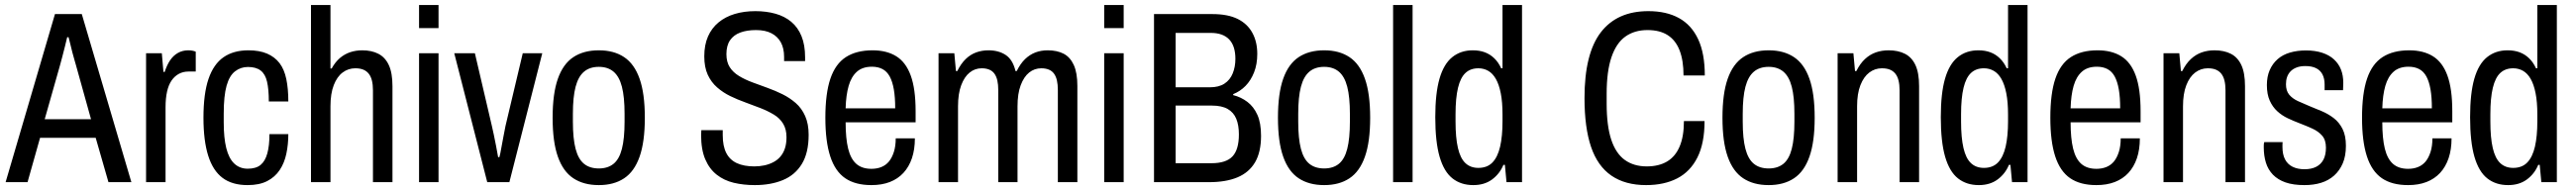

<svg xmlns="http://www.w3.org/2000/svg" viewBox="-20 -744 10511 776"><path d="M2.9 0 204.3 -686.5H313.8L516.1 0H422.6L370.5 -181.2H143.5L92.4 0ZM162.4 -257H351.5L289.9 -478.2Q287.4 -488.1 283.2 -501.5Q279.1 -514.9 275.1 -530.8Q271.1 -546.8 267.2 -562.9Q263.2 -579.1 259.8 -592.1H254.2Q250.8 -576.1 245.3 -555.4Q239.8 -534.7 234.6 -513.6Q229.5 -492.5 225.1 -478.2Z M576.1 0V-526.5H640.4L647 -450.2H652Q661 -478.1 674 -497.5Q687 -517 706 -527.8Q724.9 -538.5 748.4 -538.5Q757.5 -538.5 765.3 -537Q773.2 -535.5 778.8 -532.9V-451.8H748.7Q727.7 -451.8 710.3 -442.6Q692.9 -433.4 680.4 -415.5Q668 -397.6 661.8 -370.2Q655.6 -342.8 655.6 -305.9V0Z M990.4 12Q927.4 12 888.2 -17.5Q848.9 -47 829.6 -108.2Q810.3 -169.5 810.3 -263Q810.3 -361.5 830.9 -421.7Q851.5 -482 892.2 -510.3Q932.9 -538.5 993.7 -538.5Q1038.4 -538.5 1069.8 -525.1Q1101.3 -511.6 1120.8 -486.1Q1140.2 -460.6 1148.4 -421Q1156.6 -381.5 1156.6 -329.7H1077Q1077 -379.1 1069.8 -410.2Q1062.7 -441.4 1043.7 -455.9Q1024.8 -470.5 991.8 -470.5Q962.6 -470.5 939.5 -452.9Q916.4 -435.4 904.7 -394.2Q893 -353 893 -279.6V-244Q893 -181.1 903.4 -139.1Q913.8 -97.1 935.9 -76.1Q958.1 -55 990.9 -55Q1024.8 -55 1043.5 -70.5Q1062.2 -85.9 1070.9 -117.5Q1079.6 -149.1 1079.6 -196.3H1156.6Q1156.6 -154.3 1148.6 -116.4Q1140.7 -78.6 1121.5 -49.7Q1102.2 -20.8 1070.3 -4.4Q1038.4 12 990.4 12Z M1249.1 0V-723.5H1328.6V-464.4H1333.6Q1348 -490.6 1366.9 -506.8Q1385.9 -523 1409.1 -530.8Q1432.3 -538.5 1458.4 -538.5Q1496.6 -538.5 1524.3 -524.2Q1552.1 -509.8 1566.8 -478Q1581.6 -446.1 1581.6 -392.1V0H1502V-375.2Q1502 -397.9 1497.8 -414.9Q1493.6 -432 1484.7 -443.1Q1475.8 -454.2 1462.5 -459.6Q1449.2 -465.1 1429.9 -465.1Q1401.3 -465.1 1378.4 -448Q1355.5 -431 1342.1 -396.5Q1328.6 -361.9 1328.6 -309.8V0Z M1690.1 -629.2V-723.5H1769.6V-629.2ZM1690.1 0V-526.5H1769.6V0Z M1968.4 0 1833.8 -526.5H1918L1987.5 -228.7Q1990.5 -216.2 1995.2 -193.8Q1999.9 -171.5 2004.6 -146.9Q2009.4 -122.2 2012.8 -102.1H2017.9Q2021.4 -113.8 2025.3 -137.1Q2029.3 -160.5 2034.3 -185.5Q2039.2 -210.6 2042.8 -229.3L2113.3 -526.5H2192.9L2058.7 0Z M2423.8 12Q2361.9 12 2319.9 -15.8Q2277.9 -43.5 2256.6 -104.1Q2235.2 -164.6 2235.2 -263Q2235.2 -361.9 2256.6 -422.4Q2277.9 -482.9 2319.9 -510.7Q2361.9 -538.5 2423.8 -538.5Q2485.3 -538.5 2527 -510.7Q2568.8 -482.9 2590.1 -422.4Q2611.5 -361.9 2611.5 -263Q2611.5 -164.6 2590.1 -104.1Q2568.8 -43.5 2527 -15.8Q2485.3 12 2423.8 12ZM2423.8 -56Q2460.4 -56 2483.8 -75Q2507.2 -94 2518 -136.2Q2528.8 -178.3 2528.8 -246.9V-279.1Q2528.8 -347.7 2518 -389.6Q2507.2 -431.5 2483.8 -451.3Q2460.4 -471 2423.8 -471Q2386.8 -471 2363.4 -451.3Q2339.9 -431.5 2328.9 -389.6Q2317.9 -347.7 2317.9 -279.1V-246.9Q2317.9 -178.3 2328.9 -136.2Q2339.9 -94 2363.4 -75Q2386.8 -56 2423.8 -56Z M3060.2 12Q3014.2 12 2974.3 2.5Q2934.5 -7.1 2904.6 -30.7Q2874.8 -54.2 2857.9 -93.8Q2841.1 -133.3 2841.1 -193.3Q2841.1 -197.9 2841.6 -202.7Q2842.1 -207.5 2842.1 -212.4H2929.4Q2929.4 -207.9 2929.4 -202Q2929.4 -196 2929.4 -192Q2929.4 -147.1 2943.9 -119Q2958.4 -90.9 2987.2 -77.6Q3016 -64.4 3058.3 -64.4Q3079.9 -64.4 3099.4 -68.6Q3118.9 -72.8 3135.6 -81.5Q3152.3 -90.1 3164.4 -104.1Q3176.6 -118.2 3183.1 -137.8Q3189.6 -157.4 3189.6 -183.7Q3189.6 -216.3 3175.9 -238.8Q3162.2 -261.3 3138.1 -275.9Q3113.9 -290.5 3083.8 -302.4Q3053.7 -314.3 3021.6 -325.8Q2989.5 -337.3 2960.1 -351.6Q2930.7 -365.9 2906.6 -387Q2882.4 -408 2868.2 -438.8Q2854.1 -469.6 2854.1 -513.7Q2854.1 -560.6 2869.2 -595Q2884.4 -629.5 2912.3 -652.5Q2940.2 -675.5 2978.3 -687Q3016.4 -698.5 3062.8 -698.5Q3106.9 -698.5 3144.5 -688Q3182.1 -677.5 3209.2 -654.8Q3236.4 -632 3250.9 -596.2Q3265.5 -560.4 3265.5 -509.8V-494.5H3179.8V-511.3Q3179.8 -546.8 3166.6 -570.9Q3153.3 -595.1 3128.2 -608.1Q3103.1 -621.2 3065.2 -621.2Q3027.9 -621.2 3000.9 -611.1Q2973.9 -601.1 2959.1 -579.4Q2944.4 -557.8 2944.4 -522.9Q2944.4 -490.8 2958.1 -469.5Q2971.8 -448.2 2996 -433.6Q3020.1 -419 3050.2 -407.8Q3080.3 -396.6 3112.2 -385.1Q3144.1 -373.6 3173.7 -358.9Q3203.3 -344.1 3227.4 -323.1Q3251.6 -302 3265.8 -270Q3280 -238 3280 -193.6Q3280 -119.9 3252.4 -74.6Q3224.8 -29.2 3175.1 -8.6Q3125.5 12 3060.2 12Z M3536.1 12Q3470.3 12 3429.1 -16.2Q3387.9 -44.5 3368.1 -105.5Q3348.2 -166.5 3348.2 -263Q3348.2 -362.5 3368.8 -423Q3389.4 -483.5 3432.3 -511Q3475.2 -538.5 3541 -538.5Q3598.4 -538.5 3637.6 -514.2Q3676.8 -489.9 3696.6 -435.5Q3716.5 -381.1 3716.5 -290V-244.4H3430.9Q3430.9 -178.9 3441.2 -136.9Q3451.5 -95 3474.6 -74.7Q3497.7 -54.5 3536.2 -54.5Q3559.2 -54.5 3577.4 -62.1Q3595.6 -69.7 3607.9 -84.7Q3620.2 -99.8 3627.8 -123.5Q3635.4 -147.2 3635.4 -178.9H3713.5Q3713.5 -133.5 3701.5 -97.9Q3689.4 -62.3 3666.7 -37.8Q3644.1 -13.4 3611.4 -0.7Q3578.7 12 3536.1 12ZM3430.9 -301.6H3633.2Q3633.2 -347 3627.6 -379Q3622 -411 3610.8 -431.7Q3599.5 -452.4 3581.3 -461.9Q3563.2 -471.5 3538.1 -471.5Q3499.8 -471.5 3476.9 -451.1Q3454 -430.8 3443.2 -393.1Q3432.4 -355.5 3430.9 -301.6Z M3810.1 0V-526.5H3874.5L3881.1 -453.9H3886.6Q3901.9 -484.6 3921.1 -503Q3940.2 -521.5 3963.7 -530Q3987.2 -538.5 4013.7 -538.5Q4055.7 -538.5 4084.4 -519.3Q4113.1 -500.1 4124.2 -453.9H4129.2Q4144.1 -484.2 4163.2 -502.6Q4182.4 -521 4205.4 -529.8Q4228.4 -538.5 4255.5 -538.5Q4293.6 -538.5 4320.4 -524.7Q4347.2 -510.8 4361.9 -478.8Q4376.6 -446.7 4376.6 -393.2V0H4297V-375.8Q4297 -398.5 4293.3 -415Q4289.6 -431.5 4281.5 -442.9Q4273.4 -454.2 4260.4 -459.6Q4247.3 -465.1 4229.6 -465.1Q4201.5 -465.1 4179.9 -447.8Q4158.3 -430.5 4145.4 -396Q4132.4 -361.5 4132.4 -309.8V0H4053.8V-375.8Q4053.8 -398.5 4050.1 -415Q4046.4 -431.5 4038.3 -442.9Q4030.2 -454.2 4017.1 -459.6Q4004.1 -465.1 3986.3 -465.1Q3958.7 -465.1 3937.1 -447.8Q3915.5 -430.5 3902.6 -396Q3889.6 -361.5 3889.6 -309.8V0Z M4486.1 -629.2V-723.5H4565.6V-629.2ZM4486.1 0V-526.5H4565.6V0Z M4689.4 0V-686.5H4928.2Q4990.4 -686.5 5030.5 -666.8Q5070.5 -647 5090.6 -610.2Q5110.8 -573.5 5110.8 -523.8Q5110.8 -481.4 5097.7 -448.4Q5084.7 -415.5 5062.9 -393.2Q5041.1 -371 5012.5 -359.5V-355.5Q5044.6 -347.5 5070.4 -327.9Q5096.2 -308.4 5111.2 -275.1Q5126.2 -241.9 5126.2 -189.2Q5126.2 -122.9 5101.7 -81.1Q5077.1 -39.4 5030 -19.7Q4982.9 0 4913.4 0ZM4777.6 -77.4H4923.8Q4983.6 -77.4 5009.7 -105.3Q5035.8 -133.2 5035.8 -195.2Q5035.8 -232.9 5025 -259Q5014.2 -285.1 4990.1 -298.9Q4966 -312.8 4925.2 -312.8H4777.6ZM4777.6 -387.5H4917.7Q4954.1 -387.5 4976.9 -402.5Q4999.8 -417.5 5010.6 -444.3Q5021.5 -471.1 5021.5 -503.7Q5021.5 -556.3 4996.1 -583Q4970.7 -609.6 4921.2 -609.6H4777.6Z M5383.8 12Q5321.9 12 5279.9 -15.8Q5237.9 -43.5 5216.6 -104.1Q5195.2 -164.6 5195.2 -263Q5195.2 -361.9 5216.6 -422.4Q5237.9 -482.9 5279.9 -510.7Q5321.9 -538.5 5383.8 -538.5Q5445.3 -538.5 5487 -510.7Q5528.8 -482.9 5550.1 -422.4Q5571.5 -361.9 5571.5 -263Q5571.5 -164.6 5550.1 -104.1Q5528.8 -43.5 5487 -15.8Q5445.3 12 5383.8 12ZM5383.8 -56Q5420.4 -56 5443.8 -75Q5467.2 -94 5478 -136.2Q5488.8 -178.3 5488.8 -246.9V-279.1Q5488.8 -347.7 5478 -389.6Q5467.2 -431.5 5443.8 -451.3Q5420.4 -471 5383.8 -471Q5346.8 -471 5323.4 -451.3Q5299.9 -431.5 5288.9 -389.6Q5277.9 -347.7 5277.9 -279.1V-246.9Q5277.9 -178.3 5288.9 -136.2Q5299.9 -94 5323.4 -75Q5346.8 -56 5383.8 -56Z M5665.1 0V-723.5H5744.6V0Z M5992.3 12Q5942.2 12 5907.4 -15.4Q5872.7 -42.7 5854.9 -103.7Q5837.2 -164.8 5837.2 -265.5Q5837.2 -362.5 5854.4 -422.5Q5871.7 -482.5 5906.4 -510.5Q5941.1 -538.5 5990.1 -538.5Q6017.7 -538.5 6039.2 -530.5Q6060.8 -522.5 6077.7 -506.2Q6094.7 -490 6106.1 -465.2H6111.6V-723.5H6191.2V0H6127.9L6121.3 -70.7H6115.3Q6100.3 -34.3 6069.1 -11.1Q6037.8 12 5992.3 12ZM6013.1 -58.3Q6049.1 -58.3 6070.5 -80.4Q6091.9 -102.5 6101.8 -145.1Q6111.6 -187.7 6111.6 -248.8V-275.9Q6111.6 -327 6104.5 -362.9Q6097.5 -398.8 6084.5 -421.6Q6071.5 -444.3 6053.2 -454.7Q6035 -465.1 6013.1 -465.1Q5980.9 -465.1 5960.5 -446.1Q5940 -427.1 5930 -385.5Q5919.9 -343.9 5919.9 -277.4V-247.9Q5919.9 -181.5 5929.7 -139.4Q5939.5 -97.2 5960.2 -77.8Q5980.9 -58.3 6013.1 -58.3Z M6697.5 12Q6612.3 12 6556 -26.7Q6499.7 -65.4 6472.9 -144.1Q6446.2 -222.9 6446.2 -343.5Q6446.2 -525.1 6512.6 -611.8Q6579.1 -698.5 6706.7 -698.5Q6780.2 -698.5 6831.5 -670.3Q6882.9 -642 6910 -583.8Q6937.1 -525.7 6937.1 -435.8H6850.3Q6850.3 -496.7 6834.3 -538.1Q6818.3 -579.5 6785.8 -600.4Q6753.4 -621.2 6703.2 -621.2Q6650.2 -621.2 6613 -594.7Q6575.8 -568.2 6556.2 -510.4Q6536.6 -452.7 6536.6 -361.5V-320.3Q6536.6 -230.5 6555.2 -173.9Q6573.9 -117.3 6610.6 -90.8Q6647.3 -64.4 6700.2 -64.4Q6749.5 -64.4 6783.3 -84.5Q6817 -104.6 6834.4 -145.7Q6851.9 -186.8 6851.9 -249.6H6936.1Q6936.1 -158.9 6907 -101Q6877.9 -43.1 6824.6 -15.5Q6771.2 12 6697.5 12Z M7197.8 12Q7135.9 12 7093.9 -15.8Q7051.9 -43.5 7030.6 -104.1Q7009.2 -164.6 7009.2 -263Q7009.2 -361.9 7030.6 -422.4Q7051.9 -482.9 7093.9 -510.7Q7135.9 -538.5 7197.8 -538.5Q7259.3 -538.5 7301 -510.7Q7342.8 -482.9 7364.1 -422.4Q7385.5 -361.9 7385.5 -263Q7385.5 -164.6 7364.1 -104.1Q7342.8 -43.5 7301 -15.8Q7259.3 12 7197.8 12ZM7197.8 -56Q7234.4 -56 7257.8 -75Q7281.2 -94 7292 -136.2Q7302.8 -178.3 7302.8 -246.9V-279.1Q7302.8 -347.7 7292 -389.6Q7281.2 -431.5 7257.8 -451.3Q7234.4 -471 7197.8 -471Q7160.8 -471 7137.4 -451.3Q7113.9 -431.5 7102.9 -389.6Q7091.9 -347.7 7091.9 -279.1V-246.9Q7091.9 -178.3 7102.9 -136.2Q7113.9 -94 7137.4 -75Q7160.8 -56 7197.8 -56Z M7479.1 0V-526.5H7543.5L7550.1 -453.9H7555.6Q7570.9 -484.6 7590.9 -503Q7610.8 -521.5 7635 -530Q7659.2 -538.5 7687.3 -538.5Q7726 -538.5 7754.1 -524.2Q7782.1 -509.8 7796.8 -478Q7811.6 -446.1 7811.6 -392.1V0H7732V-375.2Q7732 -397.9 7727.8 -414.9Q7723.6 -432 7714.7 -443.1Q7705.8 -454.2 7692.5 -459.6Q7679.2 -465.1 7659.9 -465.1Q7631.3 -465.1 7608.4 -447.8Q7585.5 -430.5 7572.1 -396Q7558.6 -361.5 7558.6 -309.8V0Z M8055.3 12Q8005.2 12 7970.4 -15.4Q7935.7 -42.7 7917.9 -103.7Q7900.2 -164.8 7900.2 -265.5Q7900.2 -362.5 7917.4 -422.5Q7934.7 -482.5 7969.4 -510.5Q8004.1 -538.5 8053.1 -538.5Q8080.7 -538.5 8102.2 -530.5Q8123.8 -522.5 8140.7 -506.2Q8157.7 -490 8169.1 -465.2H8174.6V-723.5H8254.2V0H8190.9L8184.3 -70.7H8178.3Q8163.3 -34.3 8132.1 -11.1Q8100.8 12 8055.3 12ZM8076.1 -58.3Q8112.1 -58.3 8133.5 -80.4Q8154.9 -102.5 8164.8 -145.1Q8174.6 -187.7 8174.6 -248.8V-275.9Q8174.6 -327 8167.5 -362.9Q8160.5 -398.8 8147.5 -421.6Q8134.5 -444.3 8116.2 -454.7Q8098 -465.1 8076.1 -465.1Q8043.9 -465.1 8023.5 -446.1Q8003 -427.1 7993 -385.5Q7982.9 -343.9 7982.9 -277.4V-247.9Q7982.9 -181.5 7992.7 -139.4Q8002.5 -97.2 8023.2 -77.8Q8043.9 -58.3 8076.1 -58.3Z M8535.1 12Q8469.3 12 8428.1 -16.2Q8386.9 -44.5 8367.1 -105.5Q8347.2 -166.5 8347.2 -263Q8347.2 -362.5 8367.8 -423Q8388.4 -483.5 8431.3 -511Q8474.2 -538.5 8540 -538.5Q8597.4 -538.5 8636.6 -514.2Q8675.8 -489.9 8695.6 -435.5Q8715.5 -381.1 8715.5 -290V-244.4H8429.9Q8429.9 -178.9 8440.2 -136.9Q8450.5 -95 8473.6 -74.7Q8496.7 -54.5 8535.2 -54.5Q8558.2 -54.5 8576.4 -62.1Q8594.6 -69.7 8606.9 -84.7Q8619.2 -99.8 8626.8 -123.5Q8634.4 -147.2 8634.4 -178.9H8712.5Q8712.5 -133.5 8700.5 -97.9Q8688.4 -62.3 8665.7 -37.8Q8643.1 -13.4 8610.4 -0.7Q8577.7 12 8535.1 12ZM8429.9 -301.6H8632.2Q8632.2 -347 8626.6 -379Q8621 -411 8609.8 -431.7Q8598.5 -452.4 8580.3 -461.9Q8562.2 -471.5 8537.1 -471.5Q8498.8 -471.5 8475.9 -451.1Q8453 -430.8 8442.2 -393.1Q8431.4 -355.5 8429.9 -301.6Z M8809.1 0V-526.5H8873.5L8880.1 -453.9H8885.6Q8900.9 -484.6 8920.9 -503Q8940.8 -521.5 8965 -530Q8989.2 -538.5 9017.3 -538.5Q9056 -538.5 9084.1 -524.2Q9112.1 -509.8 9126.8 -478Q9141.6 -446.1 9141.6 -392.1V0H9062V-375.2Q9062 -397.9 9057.8 -414.9Q9053.6 -432 9044.7 -443.1Q9035.8 -454.2 9022.5 -459.6Q9009.2 -465.1 8989.9 -465.1Q8961.3 -465.1 8938.4 -447.8Q8915.5 -430.5 8902.1 -396Q8888.6 -361.5 8888.6 -309.8V0Z M9384.2 12Q9338.4 12 9306.9 1Q9275.5 -10.1 9255.6 -30.6Q9235.8 -51.2 9227 -79.4Q9218.2 -107.7 9218.2 -142.6Q9218.2 -148.1 9218.4 -153.6Q9218.7 -159.2 9220.2 -163.7H9295Q9294.5 -158.7 9294.5 -153.7Q9294.5 -148.8 9294.5 -143.3Q9294.5 -113.4 9304.9 -93.3Q9315.3 -73.1 9335.8 -62.9Q9356.2 -52.8 9384.2 -52.8Q9412.7 -52.8 9432.2 -62.8Q9451.6 -72.8 9461.8 -92.2Q9471.9 -111.6 9471.9 -141Q9471.9 -172.1 9456.5 -189.8Q9441.1 -207.6 9416.7 -218.7Q9392.3 -229.9 9364.9 -240.3Q9339.9 -249.8 9316.1 -261Q9292.3 -272.2 9273.2 -289.8Q9254.1 -307.3 9242.5 -333.2Q9230.9 -359 9230.9 -396.7Q9230.9 -431.1 9242.3 -457.4Q9253.7 -483.8 9274.4 -502.1Q9295.2 -520.5 9324.9 -529.2Q9354.6 -538 9390.7 -538Q9427.7 -538 9456.6 -528.5Q9485.5 -519.1 9504.7 -501.4Q9523.9 -483.6 9533.3 -459.8Q9542.7 -436 9542.7 -404.9Q9542.7 -398.8 9542.2 -390.3Q9541.7 -381.8 9541.7 -375.8H9466.5V-399Q9466.5 -422.6 9458 -439.6Q9449.5 -456.5 9432 -465.4Q9414.5 -474.2 9388.1 -474.2Q9367 -474.2 9352 -468.3Q9336.9 -462.5 9327.3 -452.4Q9317.7 -442.3 9313.3 -429.3Q9308.8 -416.4 9308.8 -400.1Q9308.8 -373.1 9322 -357.3Q9335.2 -341.5 9357.3 -331.3Q9379.5 -321.2 9404.4 -310.8Q9429.5 -300.8 9455.3 -289.8Q9481.2 -278.8 9503.5 -261.8Q9525.8 -244.8 9539.6 -217.5Q9553.4 -190.3 9553.4 -148.6Q9553.4 -106.9 9540.6 -77Q9527.7 -47.1 9505.3 -27Q9482.9 -7 9452.4 2.5Q9421.9 12 9384.2 12Z M9807.1 12Q9741.3 12 9700.1 -16.2Q9658.9 -44.5 9639.1 -105.5Q9619.2 -166.5 9619.2 -263Q9619.2 -362.5 9639.8 -423Q9660.4 -483.5 9703.3 -511Q9746.2 -538.5 9812 -538.5Q9869.4 -538.5 9908.6 -514.2Q9947.8 -489.9 9967.6 -435.5Q9987.5 -381.1 9987.5 -290V-244.4H9701.9Q9701.9 -178.9 9712.2 -136.9Q9722.5 -95 9745.6 -74.7Q9768.7 -54.5 9807.2 -54.5Q9830.2 -54.5 9848.4 -62.1Q9866.6 -69.7 9878.9 -84.7Q9891.2 -99.8 9898.8 -123.5Q9906.4 -147.2 9906.4 -178.9H9984.5Q9984.5 -133.5 9972.5 -97.9Q9960.4 -62.3 9937.7 -37.8Q9915.1 -13.4 9882.4 -0.7Q9849.7 12 9807.1 12ZM9701.9 -301.6H9904.2Q9904.2 -347 9898.6 -379Q9893 -411 9881.8 -431.7Q9870.5 -452.4 9852.3 -461.9Q9834.2 -471.5 9809.1 -471.5Q9770.8 -471.5 9747.9 -451.1Q9725 -430.8 9714.2 -393.1Q9703.4 -355.5 9701.9 -301.6Z M10215.3 12Q10165.2 12 10130.4 -15.4Q10095.7 -42.7 10077.9 -103.7Q10060.2 -164.8 10060.2 -265.5Q10060.2 -362.5 10077.4 -422.5Q10094.7 -482.5 10129.4 -510.5Q10164.1 -538.5 10213.1 -538.5Q10240.7 -538.5 10262.2 -530.5Q10283.8 -522.5 10300.7 -506.2Q10317.7 -490 10329.1 -465.2H10334.6V-723.5H10414.2V0H10350.9L10344.3 -70.7H10338.3Q10323.3 -34.3 10292.1 -11.1Q10260.8 12 10215.3 12ZM10236.1 -58.3Q10272.1 -58.3 10293.5 -80.4Q10314.9 -102.5 10324.8 -145.1Q10334.6 -187.7 10334.6 -248.8V-275.9Q10334.6 -327 10327.5 -362.9Q10320.5 -398.8 10307.5 -421.6Q10294.5 -444.3 10276.2 -454.7Q10258 -465.1 10236.1 -465.1Q10203.9 -465.1 10183.5 -446.1Q10163 -427.1 10153 -385.5Q10142.9 -343.9 10142.9 -277.4V-247.9Q10142.9 -181.5 10152.7 -139.4Q10162.5 -97.2 10183.2 -77.8Q10203.9 -58.3 10236.1 -58.3Z"/></svg>

Font: Archivo SemiBold Condensed
Style: Regular
Weight: 600
Width: 3
Version: Version 2.001